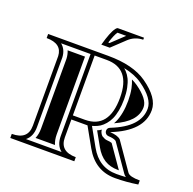

<svg xmlns="http://www.w3.org/2000/svg" viewBox="-135 -908 1065 1057"><g transform="rotate(20 397.0 -379.5)"><path d="M700.9 -15.1Q695.8 -18.6 692.1 -22.5L687 -28.6L579.8 -182.9Q566.9 -192.6 533.7 -194.1Q524.9 -194.6 518.8 -200Q512.7 -205.3 511.2 -214.1Q509.8 -222.9 513.8 -230Q517.8 -237.1 526.1 -240.2Q608.2 -272.7 646.6 -315.1Q685.1 -357.4 685.1 -409.7Q685.1 -469.2 596.4 -531.7Q552.5 -562.7 487.1 -575.7Q493.7 -570.3 500 -563.5Q514.2 -548.3 523.8 -528.6Q533.4 -508.8 539.4 -479.5Q545.4 -450.2 545.4 -414.6Q545.4 -377.9 539.7 -347.7Q533.9 -317.4 524.4 -296.6Q514.9 -275.9 501.2 -260Q487.5 -244.1 473.4 -234.9Q459.5 -226.1 442.4 -220.2Q437.3 -218.5 429.2 -216.1L488.8 -109.9Q515.9 -61.5 554.8 -37.4Q593.8 -13.2 646 -13.2Q673.1 -13.2 700.9 -15.1ZM286.6 -105.7V-585.2H113.8Q144.8 -560.5 147 -514.2V-105.7Q147 -51 112.5 -23.7H321Q286.6 -51.3 286.6 -105.7ZM29.3 -609.1H380.9Q527.8 -609.1 610.1 -551.3Q709 -481.7 709 -409.7Q709 -286.9 534.9 -218Q579.3 -215.8 597.7 -199L706.5 -42.2Q719.5 -23.7 779.3 -23.7V0Q711.2 10.7 646 10.7Q529.1 10.7 468 -98.1L405 -210.4H310.5V-105.7Q310.5 -23.7 404.3 -23.7V0.2H29.3V-23.7Q123 -23.7 123 -105.7V-513.7Q119.6 -585.2 29.3 -585.2ZM310.5 -585.2V-234.4H380.9Q521.5 -234.4 521.5 -414.6Q521.5 -585.2 380.9 -585.2ZM464.1 -202.9Q477.1 -207.8 487.1 -215.3Q487.5 -206.1 491.5 -198Q495.6 -189 502.9 -182.1Q521.2 -170.9 532.5 -170.2Q555.2 -168.5 563 -165L651.9 -37.1H646Q600.6 -37.1 567.4 -57.6Q533.7 -78.6 509.8 -121.6ZM548.6 -531.5Q567.1 -522.9 582.5 -512.2Q661.1 -457 661.1 -409.7Q661.1 -366.7 628.9 -331.1Q599.1 -298.3 538.3 -271.2Q542.5 -278.6 546.1 -286.6Q556.9 -310.1 563.2 -343.3Q569.3 -375.7 569.3 -414.6Q569.3 -452.6 563 -484.4Q557.1 -511.5 548.6 -531.5ZM262.7 -105.7Q262.7 -73 273.7 -47.6H159.9Q170.9 -73 170.9 -105.7V-514.9Q169.7 -540.8 160.9 -561.3H262.7ZM324.5 -654.1Q346.2 -733.6 366.9 -761Q374 -770.3 379.9 -770.3H532.2V-758.5Q483.2 -757.3 448.5 -724.6L373.8 -654.1ZM356.4 -678H364.3L432.1 -741.9L436.8 -746.3H385.7Q372.3 -728.5 356.4 -678Z"/></g></svg>

Font: itsadzokeS01
Style: Regular
Weight: 600
Width: 6
Version: Version 0.46